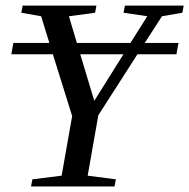

<svg xmlns="http://www.w3.org/2000/svg" viewBox="-20 -675 685 695"><path d="M297.4 -39.1 399.4 -25.9 394.5 0H92.3L97.2 -25.9L203.1 -39.1L241.2 -254.9L171.4 -478.5H21L28.3 -519.5H158.7L128.9 -616.2L57.1 -628.9L62 -654.8H329.1L324.2 -628.9L229.5 -616.2L258.3 -519.5H452.1L513.2 -616.2L427.2 -628.9L432.1 -654.8H645L640.1 -628.9L566.4 -616.2L503.9 -519.5H626L618.7 -478.5H477.5L335.9 -257.8ZM321.3 -310.1 426.8 -478.5H270.5Z"/></svg>

Font: Tinos
Style: Italic
Weight: 400
Italic angle: -16.333°
Designer: Steve Matteson
Foundry: Monotype Imaging Inc.
Version: Version 1.32